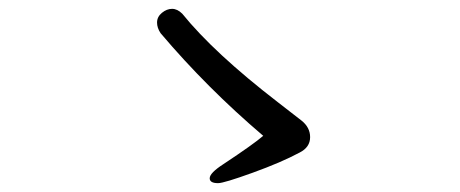

<svg xmlns="http://www.w3.org/2000/svg" viewBox="-20 -563 1040 434"><path d="M473 -149Q486 -149 551 -172.5Q616 -196 657 -218Q681 -230 681 -253Q681 -275 661.5 -290.5Q642 -306 608 -332Q464 -443 392 -532Q381 -543 369 -543Q357 -543 346 -534Q335 -525 335 -512Q335 -500 343 -488Q448 -364 575 -256Q553 -237 485 -192Q454 -172 454 -160Q454 -149 473 -149Z"/></svg>

Font: LXGW WenKai TC
Style: Bold
Weight: 700
Designer: LXGW / Fontworks Inc.
Foundry: LXGW / Fontworks Inc.
Version: Version 1.330;April 28, 2024